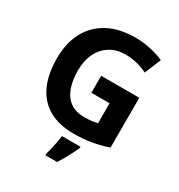

<svg xmlns="http://www.w3.org/2000/svg" viewBox="-215 -869 1154 1235"><g transform="rotate(30 362.0 -251.5)"><path d="M361 -401H644V-31Q588 -12 527.5 -1Q467 10 390 10Q284 10 209.5 -32Q135 -74 96.5 -156Q58 -238 58 -358Q58 -470 101.5 -552Q145 -634 228 -679Q311 -724 431 -724Q488 -724 543 -712Q598 -700 643 -680L593 -559Q560 -576 518 -587Q476 -598 430 -598Q364 -598 315.5 -568Q267 -538 240.5 -483.5Q214 -429 214 -355Q214 -285 233 -231Q252 -177 293 -146.5Q334 -116 400 -116Q432 -116 454.5 -119Q477 -122 496 -126V-275H361ZM474 71Q464 93 451.5 117.5Q439 142 424.5 168Q410 194 393 221H306V208Q312 188 318 162Q324 136 329 109Q334 82 336 61H474Z"/></g></svg>

Font: Noto Sans Gunjala Gondi
Style: Regular
Weight: 400
Designer: Ek Type
Foundry: Ek Type
Version: Version 1.004